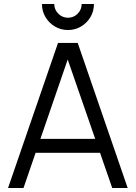

<svg xmlns="http://www.w3.org/2000/svg" viewBox="-20 -933 674 953"><path d="M96.7 0H20L268 -720H365.7L613.7 0H537L301.7 -679H330.3ZM502.7 -174.7H130.7V-243.7H502.7ZM317.3 -784Q281.7 -784 252.3 -801.5Q223 -819 205.7 -848.2Q188.3 -877.3 188.3 -913H249.3Q249.3 -885.2 269.4 -865.1Q289.5 -845 317.3 -845Q345.8 -845 365.6 -865.1Q385.3 -885.2 385.3 -913H446.3Q446.3 -877.3 429 -848.2Q411.7 -819 382.3 -801.5Q353 -784 317.3 -784Z"/></svg>

Font: Manrope Variable Light
Style: Regular
Weight: 200
Designer: Mikhail Sharanda
Foundry: Mikhail Sharanda
Version: Version 4.505